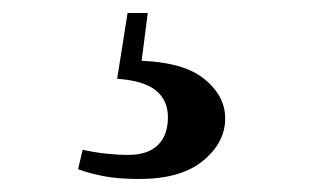

<svg xmlns="http://www.w3.org/2000/svg" viewBox="-20 -24 490 295"><path d="M160 97 176 -4H207L196 82L180 69Q257 69 291.5 95.5Q326 122 326 158Q326 195 292 223Q258 251 194 251Q161 251 138.5 246.5Q116 242 100 236L107 206Q124 210 142.5 212Q161 214 177 214Q207 214 222.5 199Q238 184 238 156Q238 130 219.5 115Q201 100 160 97Z"/></svg>

Font: Noto Serif JP ExtraBold
Style: Regular
Weight: 800
Designer: Ryoko NISHIZUKA 西塚涼子 (kana & ideographs); Frank Grießhammer (Latin, Greek & Cyrillic); Wenlong ZHANG 张文龙 (bopomofo); San
Foundry: Adobe
Version: Version 2.003-H1;hotconv 1.1.1;makeotfexe 2.6.0